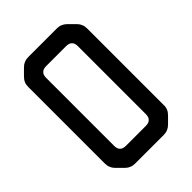

<svg xmlns="http://www.w3.org/2000/svg" viewBox="-210 -809 916 916"><g transform="rotate(-45 248.0 -351.0)"><path d="M70 -44 103 -11Q123 9 152 9H345Q374 9 394 -11L426 -43Q448 -65 446 -93V-609Q446 -638 426 -658L394 -690Q373 -711 345 -711H151Q122 -711 102 -691L70 -659Q49 -638 50 -609V-93Q50 -64 70 -44ZM141 -122V-580Q141 -620 181 -620H315Q355 -620 355 -580V-122Q355 -82 315 -82H181Q141 -82 141 -122Z"/></g></svg>

Font: WDXL Lubrifont TC
Style: Regular
Weight: 400
Designer: [WDXL Lubrifont] Copyright 2020-2022 (c) NightFurySL2001, Skr-ZERO; [ZCOOL QingKe HuangYou] Copyright 2018-2022 (c) The 
Version: Version 2.001;hotconv 1.1.1;makeotfexe 2.6.0